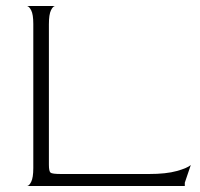

<svg xmlns="http://www.w3.org/2000/svg" viewBox="-20 -620 666 640"><path d="M70 0Q77 0 84 -14Q91 -28 91 -60V-540Q91 -572 84 -585.5Q77 -599 70 -600H164Q157 -600 150 -586Q143 -572 143 -539V-71Q143 -49 148.5 -44.5Q154 -40 184 -40H476Q534 -40 569.5 -50Q605 -60 616 -70L596 -11V0Z"/></svg>

Font: Red Rose Light
Style: Regular
Weight: 300
Designer: Jaikishan Patel
Version: Version 1.001; ttfautohint (v1.8.3)